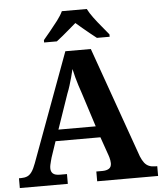

<svg xmlns="http://www.w3.org/2000/svg" viewBox="-61 -984 875 1036"><g transform="rotate(-5 376.5 -465.5)"><path d="M4 0V-53H16Q34 -53 48 -58.5Q62 -64 73.5 -80Q85 -96 96 -126L313 -714H451L664 -114Q673 -92 683.5 -78.5Q694 -65 708.5 -59Q723 -53 741 -53H753V0H423V-53H456Q478 -53 491.5 -61.5Q505 -70 505 -91Q505 -99 503.5 -107Q502 -115 500 -122.5Q498 -130 496 -135L461 -235H218L189 -149Q187 -141 184 -130.5Q181 -120 179 -110Q177 -100 177 -92Q177 -73 188.5 -63Q200 -53 226 -53H264V0ZM239 -296H441L382 -480Q374 -503 367 -525Q360 -547 354 -569.5Q348 -592 343 -615Q338 -593 332 -571.5Q326 -550 319.5 -528.5Q313 -507 304 -485ZM203 -784Q219 -803 240.5 -829Q262 -855 282.5 -882Q303 -909 313 -931H448Q459 -909 479 -882Q499 -855 521 -829Q543 -803 558 -784V-771H489Q475 -782 455 -798Q435 -814 415 -831Q395 -848 380 -861Q365 -848 345 -831Q325 -814 306 -798Q287 -782 272 -771H203Z"/></g></svg>

Font: Noto Serif Hebrew
Style: Bold
Weight: 700
Version: Version 2.003